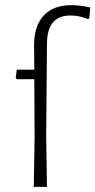

<svg xmlns="http://www.w3.org/2000/svg" viewBox="-20 -724 370 744"><path d="M256 -704Q290 -704 330 -695L326 -653L321 -650Q287 -664 253 -664Q162 -664 162 -554L159 -197L162 0H111L114 -192L113 -417H45L41 -422L45 -454H113L112 -548Q112 -624 149.5 -664Q187 -704 256 -704Z"/></svg>

Font: Alegreya Sans Light
Style: Regular
Weight: 300
Designer: Juan Pablo del Peral
Foundry: Huerta Tipografica
Version: Version 2.007